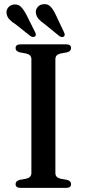

<svg xmlns="http://www.w3.org/2000/svg" viewBox="-20 -916 423 936"><path d="M250 -72Q250 -51 274.5 -45L307.5 -39Q326.5 -33.5 326.5 -18.5Q326.5 0 302 0H81Q56 0 56 -18.5Q56 -33.5 75.5 -39L108 -45Q133 -51 133 -72V-628Q133 -649 108 -655L75.5 -661Q56 -666.5 56 -681.5Q56 -700 81 -700H302Q326.5 -700 326.5 -681.5Q326.5 -666.5 307.5 -661L274.5 -655Q250 -649 250 -628ZM252 -843.5 292 -759Q299 -745 292 -738.5Q282.5 -731.5 269.5 -740L197 -799Q179 -811 168 -823.8Q157 -836.5 155 -853Q153 -869 163.5 -881.5Q174 -894 191.5 -895.5Q213 -898 226.8 -883.2Q240.5 -868.5 252 -843.5ZM109 -843.5 151 -759.5Q158 -745 151.5 -739Q142.5 -732 128.5 -740L55.5 -798Q37.5 -809 26 -821.2Q14.5 -833.5 12 -850Q9.5 -866 19.5 -878.8Q29.5 -891.5 47 -894Q68.5 -896.5 82.2 -882.5Q96 -868.5 109 -843.5Z"/></svg>

Font: Fraunces 9pt S000
Style: Regular
Weight: 400
Version: Version 1.000; ttfautohint (v1.8.3)